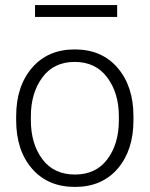

<svg xmlns="http://www.w3.org/2000/svg" viewBox="-20 -735 597 765"><path d="M44.4 -272Q44.4 -391.1 107.4 -464.6Q170.4 -538.1 277.8 -538.1Q385.7 -538.1 448.7 -464.6Q511.7 -391.1 511.7 -272V-255.9Q511.7 -136.2 449 -63.2Q386.2 9.8 278.8 9.8Q170.4 9.8 107.4 -63.2Q44.4 -136.2 44.4 -255.9ZM103 -255.9Q103 -162.1 148.7 -100.8Q194.3 -39.6 278.8 -39.6Q362.3 -39.6 408 -100.8Q453.6 -162.1 453.6 -255.9V-272Q453.6 -363.8 407.5 -426Q361.3 -488.3 277.8 -488.3Q193.8 -488.3 148.4 -426Q103 -363.8 103 -272ZM446.8 -667.5H119.6V-714.8H446.8Z"/></svg>

Font: Franko
Style: Light
Weight: 300
Designer: Google
Version: Version 1.200310; 2013